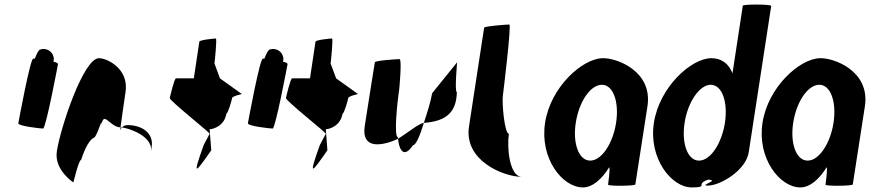

<svg xmlns="http://www.w3.org/2000/svg" viewBox="-20 -810 3797 838"><path d="M60 -272C58 -260 155 -249 168 -249C180 -249 231 -518 233 -530C234 -534 226 -538 213 -541C215 -548 216 -556 213 -564C207 -588 180 -602 156 -594C150 -594 141 -578 132 -554H125C112 -554 62 -284 60 -272Z M228 -149C216 -68 300 -14 300 -14C299 -6 323 -112 334 -112C353 -171 373 -200 388 -208C403 -208 430 -314 422 -261C433 -331 457 -256 506 -254C510 -281 518 -346 528 -409C543 -510 448 -556 412 -556C344 -556 243 -250 228 -149ZM506 -254C506 -246 504 -242 505 -241C504 -237 505 -246 512 -254ZM512 -254C544 -250 649 -215 639 -149L642 -170C651 -228 601 -264 537 -264C525 -264 517 -259 512 -254Z M721 -382C719 -371 903 -226 895 -226L869 -177C818 -34 832 -54 902 -154L895 -246C911 -246 960 -261 968 -314C975 -314 991 -371 993 -382C995 -392 1042 -400 1035 -400L940 -468L916 -533C917 -540 928 -642 922 -642C916 -642 851 -636 850 -628L826 -468H748C741 -468 723 -392 721 -382Z M1062 -272C1060 -260 1157 -249 1170 -249C1182 -249 1233 -518 1235 -530C1236 -534 1228 -538 1215 -541C1217 -548 1218 -556 1215 -564C1209 -588 1182 -602 1158 -594C1152 -594 1143 -578 1134 -554H1127C1114 -554 1064 -284 1062 -272Z M1228 -382C1226 -371 1410 -226 1402 -226L1376 -177C1325 -34 1339 -54 1409 -154L1402 -246C1418 -246 1467 -261 1475 -314C1482 -314 1498 -371 1500 -382C1502 -392 1549 -400 1542 -400L1447 -468L1423 -533C1424 -540 1435 -642 1429 -642C1423 -642 1358 -636 1357 -628L1333 -468H1255C1248 -468 1230 -392 1228 -382Z M1572 -260C1556 -158 1645 -171 1717 -204C1716 -206 1718 -209 1717 -211C1698 -211 1714 -366 1722 -416C1723 -424 1735 -552 1724 -552C1714 -552 1617 -546 1616 -538C1616 -538 1584 -340 1572 -260ZM1717 -204C1725 -139 1750 -127 1782 -176C1796 -176 1814 -221 1830 -274C1806 -270 1759 -230 1717 -204ZM1830 -274H1834C1930 -282 1972 -322 1974 -408C1963 -408 1976 -546 1975 -538L1866 -403C1861 -370 1845 -319 1830 -274Z M2027 -258C2004 -108 2179 -38 2259 -38C2203 -38 2192 -167 2201 -226C2182 -227 2170 -361 2175 -394C2176 -401 2213 -703 2203 -703C2193 -703 2094 -696 2093 -689Z M2359 -274C2335 -118 2435 8 2524 8C2566 8 2607 -28 2639 -80C2644 -76 2634 -4 2634 -4C2633 3 2752 2 2753 -5L2806 -347C2829 -500 2671 -558 2610 -556C2521 -554 2383 -430 2359 -274ZM2493 -274C2507 -366 2557 -440 2607 -440C2656 -440 2683 -366 2669 -274C2655 -184 2606 -109 2556 -109C2506 -109 2479 -184 2493 -274Z M2834 -274C2810 -118 2911 8 2999 8C3076 8 3012 -6 3071 -26C3124 -23 3027 0 3070 0C3123 0 3236 -66 3248 -146L3346 -784C3347 -792 3223 -792 3222 -785L3177 -490C3161 -532 3129 -556 3085 -556C2997 -556 2858 -430 2834 -274ZM2968 -274C2982 -366 3034 -440 3082 -440C3131 -440 3158 -366 3144 -274C3130 -184 3081 -109 3031 -109C2981 -109 2954 -184 2968 -274Z M3308 -274C3284 -118 3384 8 3473 8C3515 8 3556 -28 3588 -80C3593 -76 3583 -4 3583 -4C3582 3 3701 2 3702 -5L3755 -347C3778 -500 3620 -558 3559 -556C3470 -554 3332 -430 3308 -274ZM3442 -274C3456 -366 3506 -440 3556 -440C3605 -440 3632 -366 3618 -274C3604 -184 3555 -109 3505 -109C3455 -109 3428 -184 3442 -274Z"/></svg>

Font: Ampere
Style: SCUltCndIta
Weight: 400
Version: Version 1